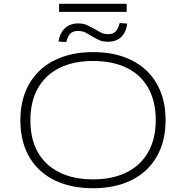

<svg xmlns="http://www.w3.org/2000/svg" viewBox="-20 -989 985 1017"><path d="M473 8Q384 8 312.5 -16.5Q241 -41 191 -87.5Q141 -134 114.5 -200.5Q88 -267 88 -352Q88 -436 114.5 -502.5Q141 -569 191 -616Q241 -663 312.5 -688Q384 -713 473 -713Q563 -713 634 -688Q705 -663 754.5 -616.5Q804 -570 830.5 -503.5Q857 -437 857 -353Q857 -268 830.5 -201.5Q804 -135 754.5 -88.5Q705 -42 634 -17Q563 8 473 8ZM473 -39Q576 -39 650.5 -76Q725 -113 765 -183.5Q805 -254 805 -353Q805 -452 765.5 -522.5Q726 -593 651.5 -629.5Q577 -666 473 -666Q369 -666 295 -629Q221 -592 181 -522Q141 -452 141 -352Q141 -252 180.5 -182.5Q220 -113 294.5 -76Q369 -39 473 -39ZM293 -926V-969H651V-926ZM552 -768Q522 -768 501 -778.5Q480 -789 465 -798Q451 -807 434 -816Q417 -825 392 -825Q368 -825 353.5 -812Q339 -799 331 -766L290 -769Q295 -801 309 -822Q323 -843 344.5 -854Q366 -865 393 -865Q424 -865 445.5 -854Q467 -843 483 -834Q497 -826 513.5 -817Q530 -808 553 -808Q577 -808 591.5 -821.5Q606 -835 614 -867L654 -864Q647 -816 621 -792Q595 -768 552 -768Z"/></svg>

Font: Nunito Sans 10pt Expanded ExtraLight
Style: Regular
Weight: 250
Width: 7
Designer: Vernon Adams
Foundry: Vernon Adams
Version: Version 3.101;gftools[0.9.27]